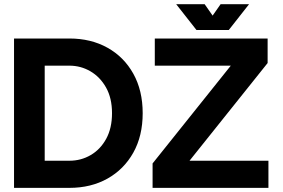

<svg xmlns="http://www.w3.org/2000/svg" viewBox="-20 -909 1367 929"><path d="M315.9 0H47.9V-722.7H315.9Q419.9 -722.7 499.8 -678.2Q579.6 -633.8 625 -552.5Q670.4 -471.2 670.4 -361.3Q670.4 -251.5 625 -170.4Q579.6 -89.4 499.8 -44.7Q419.9 0 315.9 0ZM196.3 -591.3V-131.3H315.9Q372.1 -131.3 418.9 -158.7Q465.8 -186 493.9 -237.5Q522 -289.1 522 -361.3Q522 -434.1 493.2 -485.4Q464.4 -536.6 417.5 -564Q370.6 -591.3 315.9 -591.3ZM729 -722.7H1274.9V-604L897 -131.3H1278.8V0H718.3V-118.2L1096.7 -591.3H729ZM970.2 -888.7 1008.8 -833.5 1047.4 -888.7H1185.1L1086.9 -763.7H930.7L832.5 -888.7Z"/></svg>

Font: Giphurs
Style: Bold
Weight: 700
Version: Version 0.920; ttfautohint (v1.8.4.7-5d5b)